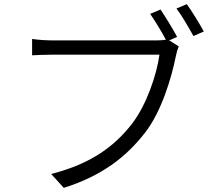

<svg xmlns="http://www.w3.org/2000/svg" viewBox="-20 -875 1040 927"><path d="M882 -855 832 -834C858 -800 891 -742 914 -701L964 -723C943 -762 906 -821 882 -855ZM843 -651 797 -680 835 -697C815 -735 778 -795 755 -829L705 -808C728 -775 760 -723 781 -683C766 -681 752 -680 740 -680C696 -680 285 -680 231 -680C198 -680 161 -683 135 -687V-608C160 -609 192 -611 231 -611C285 -611 693 -611 750 -611C736 -513 688 -369 617 -277C533 -169 420 -84 227 -35L288 32C472 -26 589 -117 680 -234C759 -335 808 -498 829 -604C833 -623 837 -637 843 -651Z"/></svg>

Font: Noto Sans JP DemiLight
Style: Regular
Weight: 350
Designer: Ryoko NISHIZUKA 西塚涼子 (kana, bopomofo & ideographs); Paul D. Hunt (Latin, Greek & Cyrillic); Sandoll Communications 산돌커뮤니
Foundry: Adobe
Version: Version 2.004;hotconv 1.0.118;makeotfexe 2.5.65603